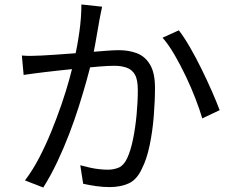

<svg xmlns="http://www.w3.org/2000/svg" viewBox="-20 -810 1040 861"><path d="M438 -780Q435 -767 432 -751.5Q429 -736 426 -721Q423 -703 417.5 -672Q412 -641 406 -606.5Q400 -572 392 -541Q382 -498 367 -444.5Q352 -391 333 -331Q314 -271 290 -208.5Q266 -146 237 -84.5Q208 -23 174 31L92 -1Q127 -47 156.5 -104Q186 -161 211 -222.5Q236 -284 256.5 -344Q277 -404 291 -455Q305 -506 313 -543Q327 -603 336 -667.5Q345 -732 345 -790ZM782 -674Q806 -643 832.5 -597Q859 -551 884.5 -499Q910 -447 931 -399Q952 -351 965 -316L887 -279Q876 -317 857 -366.5Q838 -416 813.5 -467.5Q789 -519 762.5 -564.5Q736 -610 709 -641ZM78 -561Q101 -559 122 -559.5Q143 -560 167 -561Q190 -562 225 -564.5Q260 -567 301.5 -570Q343 -573 383.5 -576.5Q424 -580 458.5 -582.5Q493 -585 513 -585Q558 -585 594.5 -571Q631 -557 653 -520Q675 -483 675 -416Q675 -357 669.5 -288.5Q664 -220 651 -158Q638 -96 617 -55Q594 -4 557 12.5Q520 29 471 29Q443 29 410 24.5Q377 20 353 14L340 -69Q362 -63 384.5 -58Q407 -53 428 -51Q449 -49 463 -49Q490 -49 512.5 -58.5Q535 -68 550 -100Q566 -134 576.5 -185.5Q587 -237 592.5 -295Q598 -353 598 -406Q598 -453 585 -475.5Q572 -498 548 -506.5Q524 -515 492 -515Q466 -515 423 -511.5Q380 -508 331.5 -503Q283 -498 241 -493.5Q199 -489 176 -486Q159 -484 132.5 -480.5Q106 -477 86 -474Z"/></svg>

Font: Farlight84_Sys_V01
Style: Regular
Weight: 400
Designer: Ryoko NISHIZUKA  (kana, bopomofo & ideographs); Paul D. Hunt (Latin, Greek & Cyrillic); Sandoll Communications , Soo-you
Foundry: Adobe
Version: Version 2.004;October 29, 2024;FontCreator 14.0.0.2814 64-bi